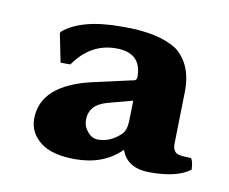

<svg xmlns="http://www.w3.org/2000/svg" viewBox="-45 -688 461 386"><g transform="rotate(10 186.0 -495.5)"><path d="M320.8 -420.9Q320.8 -406.7 330.1 -401.9Q336.9 -398.9 357.9 -398.9Q362.8 -395 363.8 -376Q337.9 -356 282.2 -356Q235.4 -356 223.1 -391.1H222.2Q187 -356 128.9 -356Q84 -356 60.1 -373Q34.2 -392.1 34.2 -421.9Q34.2 -491.7 139.2 -515.1L220.2 -533.2Q224.1 -535.2 224.1 -541Q224.1 -589.8 172.1 -589.8Q120.1 -589.8 86.9 -542H66.9L55.2 -600.1L56.2 -603Q93.3 -635.3 176.8 -634.8Q251 -635.7 289.1 -610.8Q323.2 -584 323.2 -530.8ZM174.8 -479Q136.7 -469.2 137.2 -437Q137.2 -423.8 146 -414.1Q154.8 -402.8 168 -402.8Q192.9 -402.8 213.9 -422.9Q222.7 -431.6 223.1 -451.2L224.1 -492.2Z"/></g></svg>

Font: Linux Biolinum
Style: Bold
Weight: 700
Designer: Philipp H. Poll
Foundry: Philipp H. Poll
Version: Version 1.3.2 ; ttfautohint (v0.9)